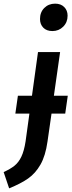

<svg xmlns="http://www.w3.org/2000/svg" viewBox="-81 -814 396 1051"><path d="M276 -192H201L179 -39Q168 39 140.5 87Q113 135 73 163Q33 191 -31 217L-61 128Q-24 111 -1.5 93Q21 75 36 43.5Q51 12 59 -40L80 -192H3L17 -290H94L127 -529H248L214 -290H290ZM138 -710Q138 -747 161.5 -770.5Q185 -794 221 -794Q252 -794 270.5 -775.5Q289 -757 289 -728Q289 -692 265 -668Q241 -644 206 -644Q174 -644 156 -662.5Q138 -681 138 -710Z"/></svg>

Font: Fira Sans Condensed Medium
Style: Italic
Weight: 500
Width: 3
Italic angle: -8°
Designer: bBox Type GmbH & Carrois Corporate GbR & Edenspiekermann AG
Foundry: bBox Type GmbH & Carrois Corporate GbR & Edenspiekermann AG
Version: Version 4.301